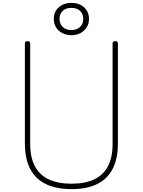

<svg xmlns="http://www.w3.org/2000/svg" viewBox="-20 -1303 998 1342"><path d="M480 19Q400 19 338.5 -1Q277 -21 236 -61Q195 -101 174.5 -160.5Q154 -220 154 -299V-1000Q154 -1008 158 -1011.5Q162 -1015 172 -1015Q183 -1015 187 -1011.5Q191 -1008 191 -1000V-296Q191 -204 223.5 -142Q256 -80 320.5 -49.5Q385 -19 480 -19Q575 -19 639 -49.5Q703 -80 735 -142Q767 -204 767 -296V-1000Q767 -1008 771 -1011.5Q775 -1015 785 -1015Q804 -1015 804 -1000V-299Q804 -194 767.5 -123Q731 -52 659 -16.5Q587 19 480 19ZM479 -1057Q444 -1057 416 -1071.5Q388 -1086 372 -1111.5Q356 -1137 356 -1171Q356 -1205 372 -1230Q388 -1255 416 -1269Q444 -1283 479 -1283Q516 -1283 543 -1269Q570 -1255 586 -1230Q602 -1205 602 -1171Q602 -1137 586 -1112Q570 -1087 543 -1072Q516 -1057 479 -1057ZM479 -1093Q517 -1093 539.5 -1114.5Q562 -1136 562 -1171Q562 -1206 539.5 -1227Q517 -1248 479 -1248Q441 -1248 418.5 -1227Q396 -1206 396 -1171Q396 -1136 418.5 -1114.5Q441 -1093 479 -1093Z"/></svg>

Font: Playwrite NG Modern Thin
Style: Regular
Weight: 250
Designer: Veronika Burian, José Scaglione
Foundry: TypeTogether
Version: Version 1.002